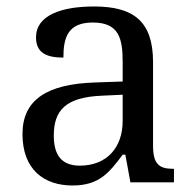

<svg xmlns="http://www.w3.org/2000/svg" viewBox="-20 -566 603 596"><path d="M147 -145C147 -184.1 156.2 -214.4 179.7 -234.9C203.1 -255.4 240.2 -266.6 296.9 -269L360.8 -272V-190.9C360.8 -106 309.6 -51.8 228 -51.8C172.9 -51.8 147 -82.5 147 -145ZM49.8 -149.9C49.8 -40 116.2 9.8 205.1 9.8C288.1 9.8 319.3 -30.3 360.8 -85.9H369.1L384.8 0H520V-42H517.1C473.1 -42 455.1 -57.6 455.1 -113.8V-373C455.1 -500.5 394 -545.9 272 -545.9C170.9 -545.9 91.8 -518.6 91.8 -450.2C91.8 -403.8 121.6 -387.2 176.8 -387.2C176.8 -449.2 190.4 -496.1 268.1 -496.1C349.6 -496.1 360.8 -446.3 360.8 -373V-313L277.8 -310.1C125 -305.7 49.8 -255.9 49.8 -149.9Z"/></svg>

Font: The Erased English
Style: Regular
Weight: 400
Designer: Monotype Design team + ligartures altered by 180 Amsterdam
Foundry: Monotype Imaging Inc.
Version: Version 1.030;Glyphs 3.1.2 (3151)